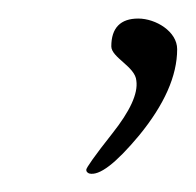

<svg xmlns="http://www.w3.org/2000/svg" viewBox="-20 -456 211 207"><path d="M171 -403C171 -422 148 -436 129 -436C110 -436 100 -426 100 -406C100 -394 126 -384 127 -369C129 -355 120 -336 101 -312C82 -288 73 -275 73 -273C73 -271 74 -270 76 -269C87 -266 105 -280 130 -310C157 -343 171 -374 171 -403Z"/></svg>

Font: AlexBrush
Style: Regular
Weight: 400
Designer: Robert E. Leuschke
Foundry: Robert E. Leuschke
Version: Version 1.001